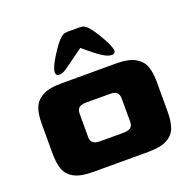

<svg xmlns="http://www.w3.org/2000/svg" viewBox="-119 -791 922 914"><g transform="rotate(-20 341.5 -334.5)"><path d="M50 -149V-300Q50 -347 61.5 -378.5Q73 -410 106.5 -429Q140 -448 203 -448H481Q544 -448 577 -429Q610 -410 621.5 -378.5Q633 -347 633 -300V-149Q633 -100 621.5 -68Q610 -36 577 -18Q544 0 481 0H203Q139 0 106 -18Q73 -36 61.5 -68Q50 -100 50 -149ZM402 -126Q427 -126 438.5 -136Q450 -146 449 -166V-282Q449 -303 438 -312.5Q427 -322 402 -322H284Q258 -322 247 -312.5Q236 -303 236 -282V-166Q235 -146 246.5 -136Q258 -126 283 -126ZM272 -648Q284 -660 292.5 -664.5Q301 -669 316 -669H376Q391 -669 400 -664Q409 -659 419 -648Q438 -627 466 -577.5Q494 -528 494 -508Q494 -493 477 -493Q457 -493 434 -508Q409 -522 346 -576L252 -508Q228 -490 210 -490Q192 -490 192 -508Q192 -530 222 -578.5Q252 -627 272 -648Z"/></g></svg>

Font: Gold Bold
Style: Regular
Weight: 400
Designer: jaiki
Version: Version 1.000